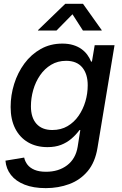

<svg xmlns="http://www.w3.org/2000/svg" viewBox="-20 -764 635 997"><path d="M217.8 212.9Q153.3 212.9 107.7 194.8Q62 176.8 36.9 144.5Q11.7 112.3 8.3 70.3L105.5 54.2Q109.9 74.7 122.8 91.3Q135.7 107.9 159.4 117.9Q183.1 127.9 219.2 127.9Q284.2 127.9 328.6 94.2Q373 60.5 383.3 -2L397 -88.9L392.6 -88.4Q374.5 -64 350.8 -43.7Q327.1 -23.4 296.9 -11.7Q266.6 0 226.6 0Q168.5 0 125.5 -25.1Q82.5 -50.3 58.8 -96.9Q35.2 -143.6 35.2 -208.5Q35.2 -269.5 53.5 -328.1Q71.8 -386.7 106.7 -434.1Q141.6 -481.4 191.4 -509.5Q241.2 -537.6 303.7 -537.6Q335.4 -537.6 360.1 -530Q384.8 -522.5 403.1 -509.3Q421.4 -496.1 433.6 -479.2Q445.8 -462.4 453.1 -443.8L457.5 -444.8L471.7 -529.3H574.7L486.3 3.4Q474.1 78.6 435.3 124.8Q396.5 170.9 339.8 191.9Q283.2 212.9 217.8 212.9ZM251.5 -88.9Q296.4 -88.9 330.6 -108.9Q364.7 -128.9 388.2 -162.8Q411.6 -196.8 423.6 -237.8Q435.5 -278.8 435.5 -321.3Q435.5 -379.9 407 -414.1Q378.4 -448.2 323.2 -448.2Q279.8 -448.2 245.6 -427.7Q211.4 -407.2 188 -373Q164.6 -338.9 152.6 -296.9Q140.6 -254.9 140.6 -211.9Q140.6 -153.3 169.4 -121.1Q198.2 -88.9 251.5 -88.9ZM273.4 -605.5H177.2V-607.4L318.8 -744.1H411.1L508.3 -607.4L507.8 -605.5H410.6L356.4 -689.9Z"/></svg>

Font: Inter 24pt Medium
Style: Italic
Weight: 500
Italic angle: -9.3988°
Designer: Rasmus Andersson
Foundry: rsms
Version: Version 4.001;git-66647c0bb